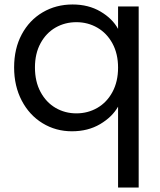

<svg xmlns="http://www.w3.org/2000/svg" viewBox="-20 -577 716 857"><path d="M43 -276Q43 -360 77 -423.5Q111 -487 170.5 -522Q230 -557 304 -557Q375 -557 428.5 -525.5Q482 -494 507 -448V-548H599V260H507V-101Q481 -55 427 -23Q373 9 301 9Q229 9 170 -27Q111 -63 77 -128Q43 -193 43 -276ZM507 -275Q507 -337 482 -383Q457 -429 414.5 -453.5Q372 -478 321 -478Q270 -478 228 -454Q186 -430 161 -384Q136 -338 136 -276Q136 -213 161 -166.5Q186 -120 228 -95.5Q270 -71 321 -71Q372 -71 414.5 -95.5Q457 -120 482 -166.5Q507 -213 507 -275Z"/></svg>

Font: MSTAGE
Style: Regular
Weight: 400
Designer: Ninad Kale (Devanagari), Jonny Pinhorn (Latin)
Foundry: Indian Type Foundry
Version: 4.004